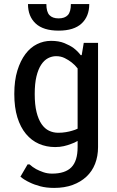

<svg xmlns="http://www.w3.org/2000/svg" viewBox="-20 -710 575 940"><path d="M50 0ZM360 -375Q347 -392 330 -405Q316 -416 297 -425.5Q278 -435 255 -435Q234 -435 215 -425Q196 -415 181.5 -393Q167 -371 158.5 -336Q150 -301 150 -250Q150 -197 159 -161Q168 -125 183.5 -102.5Q199 -80 220 -70Q241 -60 265 -60Q285 -60 302.5 -63Q320 -66 333 -70Q348 -74 360 -80ZM460 10Q460 55 445.5 92Q431 129 403 155Q375 181 335.5 195.5Q296 210 245 210Q207 210 177 202Q147 194 125 183Q99 171 80 155L115 95H125Q139 108 157 118Q172 126 192 133Q212 140 235 140Q299 140 329.5 109Q360 78 360 10V-20Q345 -11 327 -5Q312 1 292.5 5.5Q273 10 250 10Q207 10 170.5 -6Q134 -22 107 -54.5Q80 -87 65 -135.5Q50 -184 50 -250Q50 -316 65 -364.5Q80 -413 104.5 -445.5Q129 -478 161.5 -494Q194 -510 230 -510Q268 -510 295 -499Q322 -488 340 -475Q361 -459 375 -440H380L390 -500H460ZM267 -620Q297 -620 312 -636Q327 -652 327 -690H417Q417 -630 379.5 -595Q342 -560 267 -560Q192 -560 154.5 -595Q117 -630 117 -690H207Q207 -652 222 -636Q237 -620 267 -620Z"/></svg>

Font: Scada
Style: Regular
Weight: 400
Designer: Jovanny Lemonad
Foundry: Jovanny Lemonad
Version: Version 3.005; ttfautohint (v0.91) -l 8 -r 50 -G 200 -x 0 -w